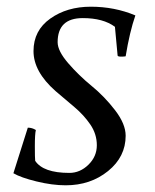

<svg xmlns="http://www.w3.org/2000/svg" viewBox="-20 -533 463 573"><path d="M227 -479Q152 -479 152 -407Q152 -381 183.5 -344.5Q215 -308 253.5 -276.5Q292 -245 323.5 -204Q355 -163 355 -128Q355 -65 302.5 -22.5Q250 20 176 20Q136 20 89 8.5Q42 -3 20 -16L63 -152Q76 -152 87 -145Q84 -133 84 -97Q84 -61 85 -53Q109 -17 187 -17Q219 -17 244 -41.5Q269 -66 269 -99.5Q269 -133 249.5 -161.5Q230 -190 202 -213.5Q174 -237 146 -261Q80 -319 80 -380.5Q80 -442 130 -477.5Q180 -513 251 -513Q322 -513 384 -487Q367 -438 355 -365Q351 -364 341.5 -364Q332 -364 331 -367L323 -453Q288 -479 227 -479Z"/></svg>

Font: Rosarivo
Style: Italic
Weight: 400
Version: Version 1.003